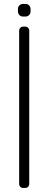

<svg xmlns="http://www.w3.org/2000/svg" viewBox="-20 -932 240 952"><path d="M75 -780V-20C75 -14.3 76.9 -9.6 80.8 -5.8C84.6 -1.9 89.3 0 95 0H105C110.7 0 115.4 -1.9 119.2 -5.8C123.1 -9.6 125 -14.3 125 -20V-780C125 -785.7 123.1 -790.4 119.2 -794.2C115.4 -798.1 110.7 -800 105 -800H95C89.3 -800 84.6 -798.1 80.8 -794.2C76.9 -790.4 75 -785.7 75 -780ZM69 -887.5V-875C69 -868 71.4 -862.1 76.2 -857.2C81.1 -852.4 87 -850 94 -850H106.5C113.5 -850 119.4 -852.4 124.2 -857.2C129.1 -862.1 131.5 -868 131.5 -875V-887.5C131.5 -894.5 129.1 -900.4 124.2 -905.2C119.4 -910.1 113.5 -912.5 106.5 -912.5H94C87 -912.5 81.1 -910.1 76.2 -905.2C71.4 -900.4 69 -894.5 69 -887.5Z"/></svg>

Font: lerotica
Style: Regular
Weight: 400
Designer: defharo
Foundry: deFharo
Version: Version 1.001 2011